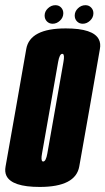

<svg xmlns="http://www.w3.org/2000/svg" viewBox="-50 -716 406 740"><path d="M103 4.5Q-3.5 4.5 -25 -38Q-32.5 -53.5 -28.5 -74.5Q-14.5 -153.5 11.5 -300.5Q37.5 -448 51.2 -527.2Q65 -606.5 203.5 -606.5Q310 -606.5 331 -564Q339 -548.5 335 -527Q321.5 -448 295.5 -300.5Q269.5 -153.5 255.5 -74.5Q241.5 4.5 103 4.5ZM116.5 -93.5Q127 -93.5 132.5 -124.8Q138 -156 163.5 -300.5Q189 -445.5 194.5 -477Q199.5 -504.5 192.5 -508Q191 -508.5 190 -508.5Q179.5 -508.5 174 -477Q168.5 -445.5 143 -300.5Q117.5 -156 112 -124.5Q107 -97.5 114 -94Q115.5 -93.5 116.5 -93.5ZM153 -624.5Q139.5 -624.5 130.8 -633.5Q122 -642.5 122 -656Q122 -672 134.8 -684Q147.5 -696 163.5 -696Q177 -696 185.5 -687Q194 -678 194 -665Q194 -648.5 181.2 -636.5Q168.5 -624.5 153 -624.5ZM269 -624.5Q255.5 -624.5 246.8 -633.5Q238 -642.5 238 -656Q238 -672 250.5 -684Q263 -696 279.5 -696Q292.5 -696 301.2 -687Q310 -678 310 -665Q310 -648.5 297.2 -636.5Q284.5 -624.5 269 -624.5Z"/></svg>

Font: Anybody UltraCondensed Regular
Style: Bold Italic
Weight: 700
Width: 1
Italic angle: -10°
Designer: Tyler Finck
Foundry: Etcetera Type Company
Version: Version 1.010; ttfautohint (v1.8.3) -l 8 -r 50 -G 200 -x 14 